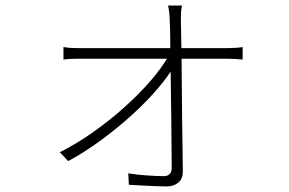

<svg xmlns="http://www.w3.org/2000/svg" viewBox="-20 -623 1040 690"><path d="M634 -603Q631 -590 630.5 -576.5Q630 -563 630 -548Q630 -535 631 -499.5Q632 -464 632.5 -413.5Q633 -363 633.5 -306.5Q634 -250 634.5 -193.5Q635 -137 636 -88.5Q637 -40 637 -6Q637 20 620.5 33.5Q604 47 579 47Q564 47 538 46Q512 45 486.5 43.5Q461 42 443 41L441 0Q472 5 508.5 7.5Q545 10 569 10Q583 10 590 2Q597 -6 597 -18Q597 -49 596.5 -96Q596 -143 595.5 -198Q595 -253 594 -309Q593 -365 592.5 -414.5Q592 -464 591.5 -499.5Q591 -535 590 -548Q590 -560 588.5 -574.5Q587 -589 584 -603ZM208 -454Q225 -451 239 -450.5Q253 -450 269 -450Q276 -450 305.5 -450Q335 -450 379.5 -450Q424 -450 476 -450Q528 -450 581 -450Q634 -450 679.5 -450Q725 -450 756.5 -450Q788 -450 797 -450Q809 -450 826.5 -451Q844 -452 852 -454V-409Q843 -410 826.5 -411Q810 -412 797 -412Q788 -412 756.5 -412Q725 -412 679.5 -412Q634 -412 582 -412Q530 -412 477 -412Q424 -412 379.5 -412Q335 -412 305.5 -412Q276 -412 270 -412Q251 -412 237.5 -411.5Q224 -411 208 -409ZM195 -76Q255 -106 314.5 -148Q374 -190 427.5 -238Q481 -286 521.5 -333Q562 -380 586 -422H607L608 -390Q587 -352 548 -306Q509 -260 457 -212.5Q405 -165 345.5 -121Q286 -77 225 -44Z"/></svg>

Font: Noto Sans KR ExtraLight
Style: Regular
Weight: 250
Designer: Ryoko NISHIZUKA  (kana, bopomofo & ideographs); Paul D. Hunt (Latin, Greek & Cyrillic); Sandoll Communications , Soo-you
Foundry: Adobe
Version: Version 2.004-H2;hotconv 1.0.118;makeotfexe 2.5.65603